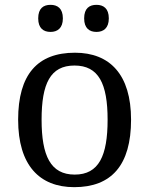

<svg xmlns="http://www.w3.org/2000/svg" viewBox="-20 -764 617 794"><path d="M189 -632C217 -632 240 -647 240 -688C240 -730 217 -744 189 -744C160 -744 138 -730 138 -688C138 -647 160 -632 189 -632ZM379 -632C407 -632 430 -647 430 -688C430 -730 407 -744 379 -744C350 -744 328 -730 328 -688C328 -647 350 -632 379 -632ZM287 10C441 10 522 -81 522 -269C522 -456 434 -546 290 -546C135 -546 55 -456 55 -269C55 -81 143 10 287 10ZM289 -42C189 -42 152 -120 152 -269C152 -418 188 -493 288 -493C388 -493 425 -418 425 -269C425 -120 389 -42 289 -42Z"/></svg>

Font: Noto Serif Thai
Style: Regular
Weight: 400
Designer: Monotype Design Team
Foundry: Monotype Imaging Inc.
Version: Version 1.901